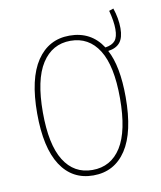

<svg xmlns="http://www.w3.org/2000/svg" viewBox="-73 -660 613 729"><g transform="rotate(-10 234.0 -295.5)"><path d="M426.8 -522.9Q426.8 -486.8 412.1 -468.5Q397.5 -450.2 366.2 -445.8Q400.9 -380.9 400.9 -262.2Q400.9 -127 355.7 -58.6Q310.5 9.8 229 9.8Q147.9 9.8 103.5 -58.3Q59.1 -126.5 59.1 -258.8Q59.1 -392.6 104.7 -460.7Q150.4 -528.8 231 -528.8Q314 -528.8 357.9 -460.9Q384.3 -464.8 395.8 -478.8Q407.2 -492.7 407.2 -522.9Q407.2 -553.2 396 -595.2L413.1 -601.1Q426.8 -561 426.8 -522.9ZM229 -11.2Q300.8 -11.2 339.8 -73.2Q378.9 -135.3 378.9 -262.2Q378.9 -386.7 340.3 -447.8Q301.8 -508.8 231 -508.8Q160.6 -508.8 120.8 -446.8Q81.1 -384.8 81.1 -258.8Q81.1 -134.8 119.6 -73Q158.2 -11.2 229 -11.2Z"/></g></svg>

Font: Fira Sans Compressed Thin
Style: Regular
Weight: 100
Width: 1
Designer: Carrois Corporate & Edenspiekermann AG
Foundry: Carrois Corporate GbR & Edenspiekermann AG
Version: Version 4.203;PS 004.203;hotconv 1.0.88;makeotf.lib2.5.64775